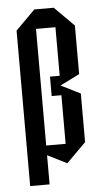

<svg xmlns="http://www.w3.org/2000/svg" viewBox="-54 -702 440 820"><g transform="rotate(-5 166.5 -292.0)"><path d="M208.3 -375V-583.3H125V-83.3H208.3V-291.7H166.7V-375ZM208.3 0 125 -41.7V83.3H41.7V-583.3L125 -666.7H208.3L291.7 -583.3V-375L208.3 -333.3L291.7 -291.7V-83.3Z"/></g></svg>

Font: Yulong
Style: Regular
Weight: 400
Designer: GGBotNet
Foundry: f0n7.com
Version: 1.00